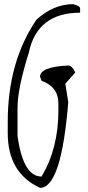

<svg xmlns="http://www.w3.org/2000/svg" viewBox="-20 -868 423 920"><path d="M330.1 -848.1Q363.8 -839.8 363.8 -828.1V-807.1Q158.2 -807.1 118.2 -616.2Q64 -443.8 64 -352.1V-216.8Q90.8 -22 179.2 -22Q259.8 -157.2 259.8 -337.9V-373Q259.8 -451.2 179.2 -481L171.9 -500Q171.9 -547.9 307.1 -554.2Q325.2 -554.2 340.8 -521L293 -466.8L307.1 -378.9Q273.9 32.2 171.9 32.2Q17.1 -39.1 17.1 -230V-284.2Q17.1 -571.8 154.8 -773.9Q236.8 -848.1 330.1 -848.1Z"/></svg>

Font: Loved by the King
Style: Regular
Weight: 400
Designer: Kimberly Geswein
Foundry: Kimberly Geswein
Version: Version 1.002 2006